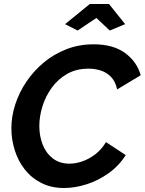

<svg xmlns="http://www.w3.org/2000/svg" viewBox="-20 -936 725 962"><path d="M301 6Q237 6 187.5 -19Q138 -44 104.5 -86.5Q71 -129 54 -183Q37 -237 37 -293Q37 -353 56.5 -413Q76 -473 112.5 -527Q149 -581 199.5 -623Q250 -665 313 -689.5Q376 -714 449 -714Q547 -714 606.5 -670.5Q666 -627 685 -559L567 -488Q558 -529 535.5 -551.5Q513 -574 484 -583Q455 -592 424 -592Q362 -592 316 -565.5Q270 -539 239 -496Q208 -453 192.5 -402.5Q177 -352 177 -305Q177 -254 194 -211Q211 -168 245 -142Q279 -116 328 -116Q359 -116 392.5 -127.5Q426 -139 457 -162.5Q488 -186 511 -224L610 -159Q576 -105 524 -68Q472 -31 413.5 -12.5Q355 6 301 6ZM306 -815 430 -916H526L607 -815L530 -783L463 -846L369 -783Z"/></svg>

Font: Raleway Thin
Style: Bold Italic
Weight: 700
Italic angle: -12°
Version: Version 4.026